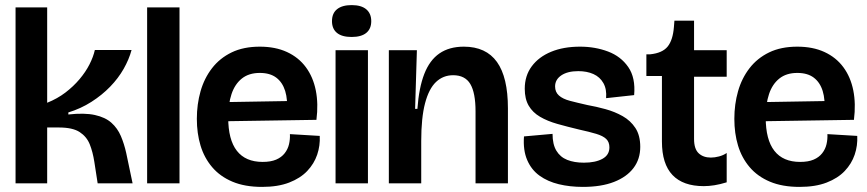

<svg xmlns="http://www.w3.org/2000/svg" viewBox="-20 -719 3402 753"><path d="M41 0V-690H165V-316Q205 -332 236.5 -356Q268 -380 292 -408.5Q316 -437 331 -466.5Q346 -496 352 -523H496Q486 -486 465 -449Q444 -412 412 -379Q380 -346 338.5 -319.5Q297 -293 248 -278V-270Q311 -277 352 -268Q393 -259 417 -237.5Q441 -216 454 -185.5Q467 -155 475 -119L500 0H363L350 -84Q344 -123 332 -153Q320 -183 292.5 -201Q265 -219 211 -219H165V0Z M557 0V-690H684V0Z M1008 14Q940 14 891.5 -6.5Q843 -27 812 -63.5Q781 -100 766.5 -148Q752 -196 752 -253Q752 -310 766.5 -361Q781 -412 811.5 -451.5Q842 -491 888.5 -513.5Q935 -536 999 -536Q1060 -536 1105.5 -515Q1151 -494 1179.5 -455.5Q1208 -417 1218.5 -364.5Q1229 -312 1221 -249L831 -243V-318L1126 -323L1105 -280Q1109 -328 1098.5 -362Q1088 -396 1063.5 -414.5Q1039 -433 999 -433Q956 -433 928.5 -411Q901 -389 888 -350Q875 -311 875 -258Q875 -171 909 -127.5Q943 -84 1010 -84Q1042 -84 1063 -93Q1084 -102 1096.5 -118Q1109 -134 1113.5 -153.5Q1118 -173 1117 -193L1234 -186Q1236 -148 1224 -112.5Q1212 -77 1185 -48.5Q1158 -20 1114 -3Q1070 14 1008 14Z M1296 0V-522H1423V0ZM1359 -574Q1321 -574 1301.5 -590Q1282 -606 1282 -636Q1282 -667 1302 -683Q1322 -699 1359 -699Q1397 -699 1416.5 -682.5Q1436 -666 1436 -636Q1436 -606 1416.5 -590Q1397 -574 1359 -574Z M1505 0V-272V-522H1615L1608 -292H1617Q1623 -375 1644 -429Q1665 -483 1703.5 -509.5Q1742 -536 1799 -536Q1886 -536 1929 -476Q1972 -416 1972 -294V0H1845V-282Q1845 -355 1824.5 -389.5Q1804 -424 1757 -424Q1718 -424 1690 -397.5Q1662 -371 1647 -314Q1632 -257 1632 -166V0Z M2266 14Q2215 14 2171.5 3.5Q2128 -7 2096 -30Q2064 -53 2047.5 -91.5Q2031 -130 2035 -184L2147 -194Q2147 -153 2162 -128Q2177 -103 2204.5 -92Q2232 -81 2270 -81Q2315 -81 2342.5 -96Q2370 -111 2370 -141Q2370 -162 2357.5 -174Q2345 -186 2318.5 -194Q2292 -202 2251 -211Q2205 -222 2166 -233Q2127 -244 2098 -261Q2069 -278 2053.5 -304.5Q2038 -331 2038 -371Q2038 -422 2065.5 -459Q2093 -496 2141.5 -516Q2190 -536 2255 -536Q2314 -536 2364.5 -517Q2415 -498 2444 -456Q2473 -414 2467 -346L2357 -334Q2360 -369 2346.5 -393Q2333 -417 2307.5 -428.5Q2282 -440 2248 -440Q2206 -440 2181.5 -423.5Q2157 -407 2157 -380Q2157 -358 2172 -344.5Q2187 -331 2215.5 -323.5Q2244 -316 2284 -307Q2318 -301 2354.5 -291Q2391 -281 2422 -263.5Q2453 -246 2472 -217Q2491 -188 2491 -143Q2491 -95 2464.5 -60Q2438 -25 2388 -5.5Q2338 14 2266 14Z M2740 11Q2659 11 2617.5 -32.5Q2576 -76 2576 -164V-421H2515V-506H2530Q2578 -511 2598.5 -536.5Q2619 -562 2623 -613L2625 -638H2702V-522H2830V-418H2702V-174Q2702 -135 2720 -118Q2738 -101 2768 -101Q2783 -101 2800 -105.5Q2817 -110 2830 -119V-4Q2804 4 2782 7.5Q2760 11 2740 11Z M3116 14Q3048 14 2999.5 -6.5Q2951 -27 2920 -63.5Q2889 -100 2874.5 -148Q2860 -196 2860 -253Q2860 -310 2874.5 -361Q2889 -412 2919.5 -451.5Q2950 -491 2996.5 -513.5Q3043 -536 3107 -536Q3168 -536 3213.5 -515Q3259 -494 3287.5 -455.5Q3316 -417 3326.5 -364.5Q3337 -312 3329 -249L2939 -243V-318L3234 -323L3213 -280Q3217 -328 3206.5 -362Q3196 -396 3171.5 -414.5Q3147 -433 3107 -433Q3064 -433 3036.5 -411Q3009 -389 2996 -350Q2983 -311 2983 -258Q2983 -171 3017 -127.5Q3051 -84 3118 -84Q3150 -84 3171 -93Q3192 -102 3204.5 -118Q3217 -134 3221.5 -153.5Q3226 -173 3225 -193L3342 -186Q3344 -148 3332 -112.5Q3320 -77 3293 -48.5Q3266 -20 3222 -3Q3178 14 3116 14Z"/></svg>

Font: Bricolage Grotesque 96pt ExtraBold 96pt SemiBold
Style: Regular
Weight: 600
Version: Version 1.001;gftools[0.9.33.dev8+g029e19f]